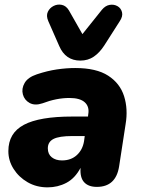

<svg xmlns="http://www.w3.org/2000/svg" viewBox="-20 -796 608 827"><path d="M185 11Q137 11 99 -11Q61 -33 38.5 -68.5Q16 -104 16 -145Q16 -223 83 -258.5Q150 -294 291 -294H359L360 -303Q366 -336 345.5 -355Q325 -374 279 -374Q223 -374 163 -351Q130 -340 107.5 -352.5Q85 -365 78.5 -389.5Q72 -414 86 -438.5Q100 -463 139 -476Q184 -491 225 -497Q266 -503 304 -503Q395 -503 446 -470Q497 -437 514.5 -381.5Q532 -326 521 -261L493 -79Q479 9 397 9Q361 9 342.5 -11Q324 -31 327 -73Q303 -28 266 -8.5Q229 11 185 11ZM247 -105Q286 -105 311 -128Q336 -151 342 -188L345 -210H291Q235 -210 210.5 -197.5Q186 -185 186 -157Q186 -132 203 -118.5Q220 -105 247 -105ZM326 -535Q262 -535 235 -598L188 -705Q178 -728 186 -745Q194 -762 211 -770.5Q228 -779 246.5 -775Q265 -771 277 -751L335 -649L419 -754Q434 -772 452.5 -775Q471 -778 486 -769.5Q501 -761 505.5 -743.5Q510 -726 496 -705L429 -600Q409 -569 384 -552Q359 -535 326 -535Z"/></svg>

Font: Nunito Black
Style: Italic
Weight: 900
Italic angle: -9°
Designer: Vernon Adams
Foundry: Vernon Adams
Version: Version 3.601; ttfautohint (v1.8.2.53-6de2)